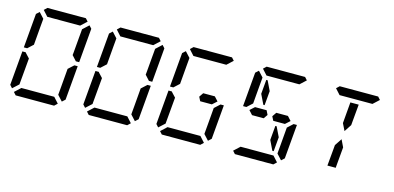

<svg xmlns="http://www.w3.org/2000/svg" viewBox="-84 -1535 4249 2071"><g transform="rotate(15 2040.0 -500.0)"><path d="M204 -969 237 -1000H666L694 -969L627 -907H625H490H397H262H260ZM92 -64 64 -95 97 -477H134L142 -467L185 -421L167 -218L160 -139L159 -125ZM612 -31 579 0H150L122 -31L189 -93H191H326H419H554H556ZM617 -421 678 -477H715L682 -95L648 -64L592 -125L593 -139L600 -218ZM724 -936 752 -905 719 -523H682L631 -579L634 -607L649 -782L656 -861L657 -874ZM199 -579 138 -523H101L134 -905L168 -936L224 -875L223 -861L216 -782Z M1020 -969 1053 -1000H1482L1510 -969L1443 -907H1441H1306H1213H1078H1076ZM908 -64 880 -95 913 -477H950L958 -467L1001 -421L983 -218L976 -139L975 -125ZM1428 -31 1395 0H966L938 -31L1005 -93H1007H1142H1235H1370H1372ZM1433 -421 1494 -477H1531L1498 -95L1464 -64L1408 -125L1409 -139L1416 -218ZM1540 -936 1568 -905 1535 -523H1498L1447 -579L1450 -607L1465 -782L1472 -861L1473 -874ZM1015 -579 954 -523H917L950 -905L984 -936L1040 -875L1039 -861L1032 -782Z M1836 -969 1869 -1000H2298L2326 -969L2259 -907H2257H2122H2029H1894H1892ZM1724 -64 1696 -95 1729 -477H1766L1774 -467L1817 -421L1799 -218L1792 -139L1791 -125ZM2244 -31 2211 0H1782L1754 -31L1821 -93H1823H1958H2051H2186H2188ZM2249 -421 2310 -477H2347L2314 -95L2280 -64L2224 -125L2225 -139L2232 -218ZM1831 -579 1770 -523H1733L1766 -905L1800 -936L1856 -875L1855 -861L1848 -782ZM2228 -546 2270 -500 2219 -454H2206H2129H2089L2066 -499L2098 -546H2124Z M2668 -454 2626 -500 2677 -546H2780H2806L2829 -499L2798 -454H2682ZM2771 -593H2757L2704 -702L2718 -861H2733L2785 -753ZM2652 -969 2685 -1000H3114L3142 -969L3075 -907H3073H2938H2845H2710H2708ZM2941 -407H2955L3008 -298L2994 -139H2979L2927 -247ZM3060 -31 3027 0H2598L2570 -31L2637 -93H2639H2774H2867H3002H3004ZM3065 -421 3126 -477H3163L3130 -95L3096 -64L3040 -125L3041 -139L3048 -218ZM2647 -579 2586 -523H2549L2582 -905L2616 -936L2672 -875L2671 -861L2664 -782ZM3044 -546 3086 -500 3035 -454H3022H2945H2905L2882 -499L2914 -546H2940Z M3688 -157 3687 -139H3594L3611 -327L3615 -373L3668 -453L3707 -372L3703 -327ZM3468 -969 3501 -1000H3930L3958 -969L3891 -907H3889H3754H3661H3526H3524ZM3657 -861H3750L3733 -673L3729 -627L3676 -546L3637 -625L3641 -673Z"/></g></svg>

Font: DSEG14 Classic Mini
Style: Italic
Weight: 400
Italic angle: -5°
Designer: Keshikan(Twitter:@keshinomi_88pro)
Version: Version 0.46